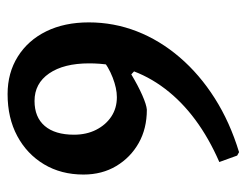

<svg xmlns="http://www.w3.org/2000/svg" viewBox="-92 -546 650 506"><g transform="rotate(90 233.0 -293.0)"><path d="M228 12Q172 12 129 -15Q86 -42 62.5 -90Q39 -138 39 -202Q39 -268 62.5 -328.5Q86 -389 131 -441.5Q176 -494 239 -534Q302 -574 381 -598L390 -593L407 -546Q281 -491 214 -403Q147 -315 147 -203Q147 -136 173.5 -97.5Q200 -59 246 -59Q289 -59 312 -86Q335 -113 335 -163Q335 -196 322 -221.5Q309 -247 287 -261.5Q265 -276 236 -276Q213 -276 184.5 -265Q156 -254 133 -235L162 -327L176 -314Q206 -332 231 -343Q256 -354 269 -355Q319 -355 357 -333.5Q395 -312 417.5 -274.5Q440 -237 440 -188Q440 -129 413 -84Q386 -39 338.5 -13.5Q291 12 228 12Z"/></g></svg>

Font: Alegreya SemiBold
Style: Regular
Weight: 600
Designer: Juan Pablo del Peral
Foundry: Huerta Tipografica
Version: Version 2.009